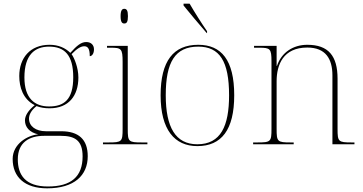

<svg xmlns="http://www.w3.org/2000/svg" viewBox="-20 -786 1978 1046"><path d="M237 240C384 240 458 170 458 65C458 -27 408 -71 313 -71H230C175 -71 138 -98 138 -140C138 -161 150 -185 179 -208C199 -200 224 -196 250 -196C354 -196 407 -264 407 -364C407 -417 385 -470 370 -491C399 -521 420 -534 439 -534C459 -534 469 -520 469 -480C481 -480 492 -494 492 -517C492 -542 475 -557 450 -557C422 -557 399 -538 363 -498C336 -525 298 -542 250 -542C144 -542 85 -470 85 -372C85 -311 105 -246 169 -213C133 -184 116 -155 116 -130C116 -94 140 -65 188 -54C130 -49 49 -2 49 80C49 179 115 240 237 240ZM247 -206C169 -206 113 -250 113 -364C113 -487 169 -532 247 -532C331 -532 379 -487 379 -365C379 -243 329 -206 247 -206ZM241 230C118 230 77 167 77 82C77 -11 140 -46 220 -46H311C388 -46 430 -21 430 66C430 177 367 230 241 230Z M657 -658C670 -658 677 -666 677 -698C677 -729 670 -738 657 -738C645 -738 637 -729 637 -698C637 -666 645 -658 657 -658ZM541 0H783V-10H753C680 -10 676 -14 676 -84V-536H563V-526H581C641 -526 648 -522 648 -448V-84C648 -14 644 -10 571 -10H541Z M1106 -606H1108V-616C1080 -656 1039 -721 1013 -766H980V-756C1008 -721 1067 -651 1106 -606ZM1055 10C1187 10 1256 -79 1256 -267C1256 -459 1186 -542 1060 -542C925 -542 855 -454 855 -267C855 -79 931 10 1055 10ZM1055 0C936 0 883 -93 883 -267C883 -448 934 -532 1060 -532C1176 -532 1228 -453 1228 -267C1228 -100 1183 0 1055 0Z M1359 0H1580V-10H1564C1491 -10 1487 -14 1487 -84V-344C1487 -433 1523 -527 1654 -527C1755 -527 1791 -464 1791 -375V0H1911V-10H1896C1823 -10 1819 -14 1819 -84V-357C1819 -482 1769 -542 1654 -542C1577 -542 1513 -500 1489 -427H1487V-536H1364V-526H1392C1452 -526 1459 -521 1459 -452V-84C1459 -14 1455 -10 1382 -10H1359Z"/></svg>

Font: Noto Serif Display Thin
Style: Regular
Weight: 100
Designer: Monotype Design Team
Foundry: Monotype Imaging Inc.
Version: Version 2.009